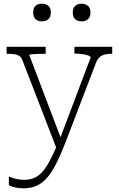

<svg xmlns="http://www.w3.org/2000/svg" viewBox="-20 -791 645 1042"><path d="M315 -29 309 -6 290 23 101 -466Q96 -480 85.5 -487Q75 -494 59.5 -496.5Q44 -499 23 -499H16V-537H228V-499H223Q203 -499 183.5 -498.5Q164 -498 151.5 -496.5Q139 -495 139 -492ZM335 -17Q309 50 284.5 98Q260 146 234.5 175Q209 204 178 217.5Q147 231 108 231Q82 231 59.5 225.5Q37 220 28 214V167Q31 168 42.5 172.5Q54 177 72.5 181Q91 185 111 185Q142 185 166 174.5Q190 164 211 140.5Q232 117 252.5 77Q273 37 298 -20L305 -37L472 -479Q472 -485 460 -489.5Q448 -494 429 -497Q410 -500 390 -500H384V-537H589V-499H583Q566 -499 550 -495.5Q534 -492 522 -482Q510 -472 502 -453ZM256 -723Q256 -698 242 -686.5Q228 -675 207 -675Q187 -675 173.5 -686.5Q160 -698 160 -723Q160 -748 173 -759.5Q186 -771 207 -771Q228 -771 242 -759.5Q256 -748 256 -723ZM471 -723Q471 -698 457 -686.5Q443 -675 423 -675Q402 -675 388.5 -686.5Q375 -698 375 -723Q375 -748 388.5 -759.5Q402 -771 423 -771Q443 -771 457 -759.5Q471 -748 471 -723Z"/></svg>

Font: Roboto Serif Thin
Style: Regular
Weight: 250
Designer: Greg Gazdowicz
Foundry: Commercial Type
Version: Version 1.004